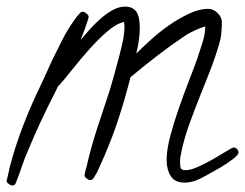

<svg xmlns="http://www.w3.org/2000/svg" viewBox="-25 -528 749 587"><path d="M704.1 -61.5Q704.1 -54.7 687 -41.5Q669.9 -28.3 647.5 -15.1Q625 -2 604 9.3Q583 20.5 575.2 23.4Q556.6 30.3 540 30.3Q508.8 30.3 496.6 9.8Q484.4 -10.7 484.4 -39.1Q484.4 -69.3 495.1 -110.4Q505.9 -151.4 521 -194.8Q536.1 -238.3 552.2 -279.8Q568.4 -321.3 579.1 -351.6Q585.9 -372.1 594.2 -398.4Q602.5 -424.8 602.5 -447.3Q588.9 -443.4 570.8 -435.1Q552.7 -426.8 541 -418.9Q497.1 -389.6 456.1 -357.9Q415 -326.2 374 -292Q358.4 -230.5 338.9 -169.9Q319.3 -109.4 293.9 -50.8Q286.1 -34.2 278.8 -16.6Q271.5 1 261.7 15.6Q257.8 22.5 251 22.5Q246.1 22.5 239.7 17.6Q233.4 12.7 233.4 7.8Q233.4 6.8 235.8 -4.4Q238.3 -15.6 239.3 -16.6Q252.9 -77.1 272 -135.3Q291 -193.4 310.5 -252Q326.2 -304.7 339.8 -357.4Q345.7 -379.9 350.6 -402.8Q355.5 -425.8 355.5 -448.2Q355.5 -452.1 355 -455.1Q354.5 -458 354.5 -460.9Q331.1 -456.1 303.2 -432.1Q275.4 -408.2 248 -377.4Q220.7 -346.7 196.3 -315.9Q171.9 -285.2 155.3 -266.6Q153.3 -264.6 152.3 -264.6Q149.4 -258.8 147 -252.9Q144.5 -247.1 141.6 -242.2Q119.1 -198.2 99.1 -155.3Q79.1 -112.3 60.5 -67.4Q49.8 -43 41.5 -18.1Q33.2 6.8 23.4 31.2Q20.5 39.1 12.7 39.1Q7.8 39.1 1.5 34.2Q-4.9 29.3 -4.9 25.4Q-4.9 24.4 -3.4 19Q-2 13.7 -0.5 6.8Q1 0 2.4 -5.9Q3.9 -11.7 3.9 -13.7Q20.5 -78.1 44.4 -140.6Q68.4 -203.1 97.7 -263.7Q111.3 -292 124 -320.8Q136.7 -349.6 151.4 -377.9Q157.2 -389.6 165 -405.3Q172.9 -420.9 182.1 -436Q191.4 -451.2 201.2 -465.3Q210.9 -479.5 219.7 -488.3Q223.6 -492.2 228.5 -492.2Q232.4 -492.2 239.3 -486.8Q246.1 -481.4 246.1 -476.6Q246.1 -473.6 242.7 -463.9Q239.3 -454.1 235.4 -442.4Q231.4 -430.7 227.1 -420.4Q222.7 -410.2 221.7 -406.2Q232.4 -418.9 248 -436.5Q263.7 -454.1 281.7 -470.2Q299.8 -486.3 319.3 -497.1Q338.9 -507.8 357.4 -507.8Q372.1 -507.8 381.3 -502Q390.6 -496.1 395 -486.8Q399.4 -477.5 400.9 -465.8Q402.3 -454.1 402.3 -442.4Q402.3 -422.9 399.4 -403.3Q396.5 -383.8 391.6 -364.3Q410.2 -382.8 436.5 -406.7Q462.9 -430.7 493.2 -451.7Q523.4 -472.7 554.2 -486.8Q585 -501 611.3 -501Q627 -501 640.1 -488.3Q653.3 -475.6 653.3 -460Q653.3 -441.4 651.4 -423.8Q649.4 -406.2 643.6 -388.7Q631.8 -348.6 616.2 -309.1Q600.6 -269.5 585 -230.5Q569.3 -191.4 555.2 -152.3Q541 -113.3 531.2 -72.3Q529.3 -62.5 527.3 -52.7Q525.4 -43 525.4 -33.2Q525.4 -22.5 527.3 -15.1Q529.3 -7.8 542 -7.8Q558.6 -7.8 582 -18.6Q605.5 -29.3 628.4 -42.5Q651.4 -55.7 668.5 -66.4Q685.5 -77.1 689.5 -77.1Q695.3 -77.1 699.7 -72.3Q704.1 -67.4 704.1 -61.5Z"/></svg>

Font: Calligraffitti
Style: Regular
Weight: 400
Designer: Dathan Boardman
Foundry: Open Window
Version: Version 1.001